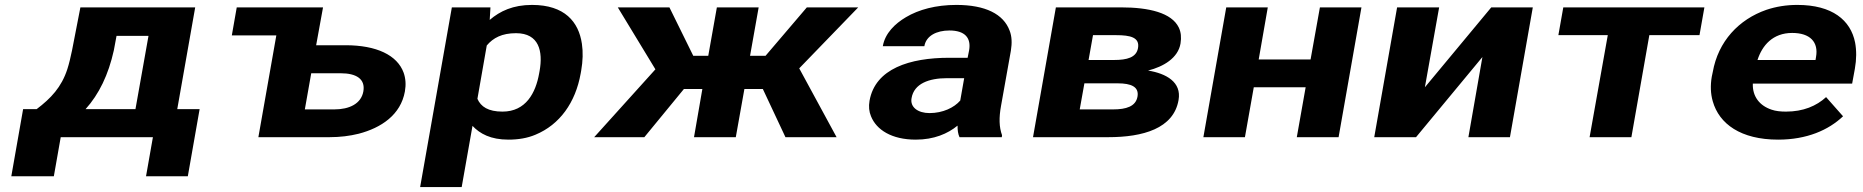

<svg xmlns="http://www.w3.org/2000/svg" viewBox="-20 -558 7577 781"><path d="M129 -114H74L26 159H199L227 0H602L574 159H744L792 -114H701L774 -528H307L273 -353C267 -324 261 -299 254 -277C230 -203 187 -158 129 -114ZM443 -353 454 -412H584L531 -114H328C383 -175 421 -254 443 -353Z M943 -528 923 -414H1104L1031 0H1320C1363 0 1403 -5 1439 -14C1531 -38 1610 -91 1627 -186C1632 -214 1630 -239 1622 -262C1596 -334 1511 -374 1386 -374H1266L1294 -528ZM1458 -186C1449 -136 1401 -113 1340 -113H1220L1246 -260H1366C1429 -260 1467 -237 1458 -186Z M1972 -477 1975 -528H1818L1689 203H1858L1902 -46C1932 -14 1976 10 2048 10C2088 10 2125 4 2158 -10C2257 -51 2321 -141 2342 -259L2344 -270C2351 -310 2352 -347 2347 -380C2334 -469 2277 -538 2144 -538C2067 -538 2014 -513 1972 -477ZM2024 -104C1966 -104 1936 -124 1922 -156L1960 -373C1986 -404 2022 -423 2079 -423C2173 -423 2189 -349 2175 -270L2173 -259C2159 -180 2119 -104 2024 -104Z M3083 -196 3175 0H3383L3231 -280L3471 -528H3262L3094 -331H3031L3066 -528H2896L2861 -331H2800L2703 -528H2493L2646 -276L2397 0H2601L2762 -196H2837L2803 0H2973L3008 -196Z M4052 -128 4092 -352C4097 -383 4096 -410 4087 -433C4062 -501 3988 -538 3870 -538C3787 -538 3717 -519 3665 -488C3621 -462 3580 -423 3571 -370H3740C3747 -412 3789 -434 3842 -434C3905 -434 3931 -404 3922 -353L3916 -323H3841C3681 -323 3540 -279 3517 -148C3513 -125 3515 -104 3523 -85C3545 -30 3607 10 3705 10C3779 10 3835 -14 3875 -47C3875 -28 3877 -13 3883 0H4055L4056 -8C4044 -41 4043 -79 4052 -128ZM3688 -159C3698 -218 3759 -240 3832 -240H3902L3886 -149C3861 -120 3815 -98 3761 -98C3714 -98 3681 -122 3688 -159Z M4782 -381C4786 -406 4784 -427 4775 -446C4746 -506 4654 -528 4540 -528H4275L4182 0H4488C4629 0 4754 -35 4774 -151C4787 -224 4724 -259 4650 -271C4713 -287 4772 -322 4782 -381ZM4607 -165C4600 -125 4561 -113 4508 -113H4372L4391 -219H4527C4581 -219 4614 -205 4607 -165ZM4609 -362C4602 -324 4564 -314 4512 -314H4408L4426 -415H4520C4578 -415 4617 -406 4609 -362Z M5425 0 5518 -528H5349L5311 -316H5100L5137 -528H4968L4875 0H5044L5080 -203H5291L5255 0Z M6046 -528 5776 -203 5834 -528H5663L5570 0H5740L6010 -326L5953 0H6122L6215 -528Z M6893 -415 6913 -528H6339L6319 -415H6520L6446 0H6616L6689 -415Z M7477 -85 7408 -163C7369 -127 7315 -104 7245 -104C7223 -104 7203 -106 7186 -112C7138 -128 7108 -165 7110 -218H7514L7525 -278C7532 -317 7532 -353 7526 -385C7508 -476 7433 -538 7291 -538C7245 -538 7204 -531 7165 -518C7053 -479 6969 -390 6947 -265L6943 -246C6937 -211 6938 -177 6947 -146C6973 -54 7061 10 7213 10C7330 10 7418 -29 7477 -85ZM7367 -326 7365 -314H7129C7148 -373 7191 -424 7270 -424C7343 -424 7378 -387 7367 -326Z"/></svg>

Font: Asimov
Style: XWidIt
Weight: 500
Designer: Google
Version: Version 2.000980; 2014